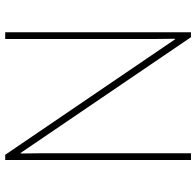

<svg xmlns="http://www.w3.org/2000/svg" viewBox="-28 -726 754 738"><g transform="rotate(-90 349.0 -357.0)"><path d="M594 0V-714H568V-211C568 -165 568 -111 569 -61H567L123 -714H103V0H129V-502C129 -555 129 -597 128 -655H130L575 0Z"/></g></svg>

Font: Noto Sans Devanagari UI Thin
Style: Regular
Weight: 100
Designer: Jelle Bosma - Monotype Design Team
Foundry: Monotype Imaging Inc.
Version: Version 2.004